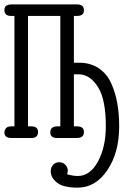

<svg xmlns="http://www.w3.org/2000/svg" viewBox="-23 -631 568 878"><path d="M-2.9 -25.9Q-2.9 -35.6 4.2 -44.4Q11.2 -53.2 28.8 -53.2H43V-558.1H27.8Q-2.9 -558.1 -2.9 -585Q-2.9 -610.8 29.8 -610.8H330.1Q360.8 -610.8 360.8 -584Q360.8 -558.1 329.1 -558.1H314.9V-344.2H338.9Q390.6 -344.2 428.2 -319.1Q465.8 -293.9 485.4 -250.5Q504.9 -207 513.4 -158.4Q522 -109.9 522 -53.2Q522 66.9 468 147Q414.1 227.1 332 227.1Q266.1 227.1 237.5 204.1Q209 181.2 209 151.9Q209 133.8 220.5 122.3Q231.9 110.8 248 110.8Q264.2 110.8 275.6 122.3Q287.1 133.8 287.1 149.9Q287.1 150.9 284.2 166Q311 173.8 333 173.8Q389.2 173.8 425 107.4Q460.9 41 460.9 -53.2Q460.9 -173.3 427 -229.7Q393.1 -286.1 344.2 -291H314.9V-53.2H329.1Q361.3 -53.2 360.8 -26.9Q360.8 0 329.1 0H237.8Q207 0 207 -25.9Q207 -52.7 238.8 -53.2H252.9V-558.1H105V-53.2H119.1Q151.4 -53.2 150.9 -26.9Q150.9 0 120.1 0H28.8Q-2.9 0 -2.9 -25.9Z"/></svg>

Font: CMU Typewriter Text
Style: Light
Weight: 200
Version: Version 0.7.0